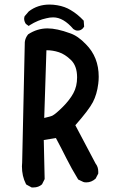

<svg xmlns="http://www.w3.org/2000/svg" viewBox="-20 -822 540 850"><path d="M77.1 -85.9Q77.1 -93.8 78.1 -102.5L89.8 -635.7Q91.8 -654.3 104.5 -669.9Q144.5 -696.3 190.4 -696.3Q231.4 -696.3 290 -674.8Q325.2 -663.1 360.4 -626Q417 -569.3 417 -482.4Q417 -466.8 415 -451.2Q409.2 -404.3 391.1 -369.6Q373 -335 313.5 -267.6L403.3 -97.7Q415 -83 415 -62.5Q415 -59.6 415 -53.7L403.3 -31.2Q384.8 -14.6 362.3 -14.6Q351.6 -14.6 348.6 -16.6L326.2 -27.3Q296.9 -75.2 273.9 -121.1Q251 -167 227.5 -210.9L173.8 -202.1L177.7 -29.3L166 -5.9Q150.4 7.8 128.9 7.8Q126 7.8 120.1 7.8L96.7 -4.9L94.7 -7.8Q77.1 -42 77.1 -85.9ZM321.3 -479.5Q321.3 -530.3 293.9 -556.6Q267.6 -582 240.7 -590.8Q213.9 -599.6 186.5 -599.6Q186.5 -599.6 185.5 -599.6L175.8 -299.8Q206.1 -306.6 212.9 -310.5Q227.5 -318.4 257.8 -348.6Q288.1 -378.9 304.7 -409.2Q321.3 -439.5 321.3 -479.5ZM304.7 -693.4Q260.7 -745.1 215.8 -745.1Q200.2 -745.1 185.5 -741.2Q148.4 -733.4 112.3 -710.9L107.4 -707L94.7 -715.8Q86.9 -727.5 86.9 -739.3Q86.9 -743.2 88.9 -750L107.4 -771.5Q146.5 -801.8 199.2 -801.8Q215.8 -801.8 233.4 -798.8Q267.6 -793 293 -777.3Q323.2 -759.8 350.6 -730.5L352.5 -704.1Q348.6 -698.2 346.7 -696.3Q336.9 -686.5 324.2 -686.5Q315.4 -686.5 311.5 -689.5Z"/></svg>

Font: JasonHandwriting2
Style: SemiBold
Weight: 600
Version: Version 1.04.7